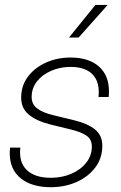

<svg xmlns="http://www.w3.org/2000/svg" viewBox="-20 -760 496 788"><path d="M188.5 8.3Q109.9 8.3 64.9 -28.3Q20 -64.9 20 -130.9Q20 -143.6 21.5 -154.3H63.5Q56.6 -93.8 90.1 -62Q123.5 -30.3 188.5 -30.3Q233.9 -30.3 272.2 -46.6Q310.5 -63 333.7 -92Q356.9 -121.1 356.9 -158.7Q356.9 -188.5 334.5 -203.6Q312 -218.8 271 -228.5L187 -249Q128.9 -263.7 97.9 -289.8Q66.9 -315.9 66.9 -359.4Q66.9 -408.7 95 -445.8Q123 -482.9 169.2 -503.4Q215.3 -523.9 269.5 -523.9Q343.8 -523.9 385.5 -487.5Q427.2 -451.2 427.2 -384.8Q427.2 -372.6 425.8 -361.8H384.3Q390.6 -421.9 360.8 -453.6Q331.1 -485.4 269.5 -485.4Q227.1 -485.4 190.7 -469.7Q154.3 -454.1 132.1 -426.3Q109.9 -398.4 109.9 -361.8Q109.9 -332 132.8 -314.7Q155.8 -297.4 199.2 -287.1L283.7 -266.6Q340.3 -252.9 370.1 -228.5Q399.9 -204.1 399.9 -162.1Q399.9 -110.4 370.6 -72Q341.3 -33.7 293.5 -12.7Q245.6 8.3 188.5 8.3ZM263.2 -606 371.6 -739.7H421.9L302.7 -606Z"/></svg>

Font: Inter Display ExtraLight
Style: Italic
Weight: 200
Italic angle: -9.39999°
Designer: Rasmus Andersson
Foundry: rsms
Version: Version 4.000;git-a52131595